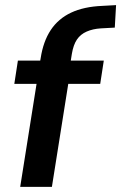

<svg xmlns="http://www.w3.org/2000/svg" viewBox="-20 -731 474 751"><path d="M59 0 123 -403H36L50 -494H167L132 -464L139 -503Q149 -569 178.5 -613.5Q208 -658 258 -681.5Q308 -705 380 -708L434 -711L429 -623L374 -620Q343 -618 319 -607.5Q295 -597 281 -576.5Q267 -556 261 -520L254 -476L237 -494H386L372 -403H247L183 0Z"/></svg>

Font: Nunito Sans 10pt SemiCondensed
Style: Bold Italic
Weight: 700
Width: 4
Italic angle: -9°
Designer: Vernon Adams
Foundry: Vernon Adams
Version: Version 3.101;gftools[0.9.27]